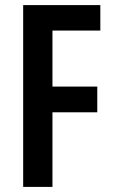

<svg xmlns="http://www.w3.org/2000/svg" viewBox="-20 -734 452 754"><path d="M186 0H71V-714H374V-614H186V-394H362V-293H186Z"/></svg>

Font: Noto Sans Telugu ExtraCondensed SemiBold
Style: Regular
Weight: 600
Width: 2
Designer: Jelle Bosma - Monotype Design Team
Foundry: Monotype Imaging Inc.
Version: Version 2.005; ttfautohint (v1.8.4.7-5d5b)